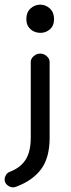

<svg xmlns="http://www.w3.org/2000/svg" viewBox="-62 -635 303 824"><path d="M8 166Q-6 172 -20 166Q-34 160 -40 147Q-45 134 -38.5 120Q-32 106 -19 102Q27 84 48.5 49.5Q70 15 70 -44V-369Q70 -383 82.5 -394Q95 -405 111 -405Q126 -405 138.5 -394Q151 -383 151 -369V-44Q151 42 114.5 91Q78 140 8 166ZM112 -494Q86 -494 68.5 -510Q51 -526 51 -553Q51 -582 69 -598.5Q87 -615 111 -615Q134 -615 152 -598.5Q170 -582 170 -553Q170 -525 152.5 -509.5Q135 -494 112 -494Z"/></svg>

Font: Hoogli Semibold
Style: Regular
Weight: 600
Designer: Anand Singh Naorem
Foundry: Brand New Type
Version: Version 1.00 b007